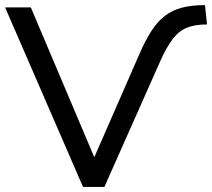

<svg xmlns="http://www.w3.org/2000/svg" viewBox="-20 -734 833 754"><path d="M306 0 0 -705H101L367 -77H333L528 -523Q551 -576 575 -613Q599 -650 628 -672Q657 -694 695 -704Q733 -714 785 -714L793 -638Q745 -638 713.5 -625Q682 -612 658 -580.5Q634 -549 609 -493L390 0Z"/></svg>

Font: Mulish Medium
Style: Regular
Weight: 500
Designer: Vernon Adams
Foundry: Vernon Adams
Version: Version 3.603; ttfautohint (v1.8.3)